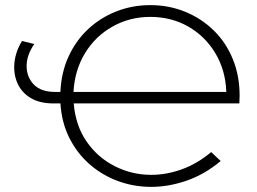

<svg xmlns="http://www.w3.org/2000/svg" viewBox="-20 -725 1002 750"><path d="M571 5Q503 5 441.5 -17.5Q380 -40 331 -82.5Q282 -125 251.5 -185Q221 -245 216 -321H189Q134 -321 98.5 -343Q63 -365 47.5 -401.5Q32 -438 36.5 -481Q41 -524 66 -565L114 -553Q84 -510 84 -467Q84 -424 112 -395Q140 -366 194 -366H216Q219 -441 247.5 -503.5Q276 -566 324 -611Q372 -656 434.5 -680.5Q497 -705 567 -705Q640 -705 703.5 -679Q767 -653 815 -606Q863 -559 889.5 -494Q916 -429 916 -351Q916 -336 915 -321H268Q275 -235 318 -172.5Q361 -110 428 -76Q495 -42 571 -42Q630 -42 690 -63.5Q750 -85 805 -131L842 -96Q780 -44 709.5 -19.5Q639 5 571 5ZM267 -366H864Q861 -451 821 -517.5Q781 -584 715 -621.5Q649 -659 567 -659Q487 -659 420 -621.5Q353 -584 312.5 -518Q272 -452 267 -366Z"/></svg>

Font: Montserrat Light
Style: Regular
Weight: 300
Designer: Julieta Ulanovsky
Foundry: Julieta Ulanovsky
Version: Version 9.000; ttfautohint (v1.8.4.7-5d5b)